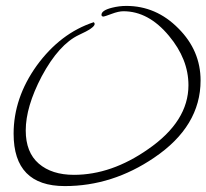

<svg xmlns="http://www.w3.org/2000/svg" viewBox="-20 -591 698 649"><path d="M199 38Q26 38 26 -139Q26 -260 104 -369Q184 -479 297 -516Q300 -513 300 -510Q300 -497 247 -473Q179 -441 121 -333Q67 -230 67 -150Q67 -76 111 -38Q155 0 230 0Q357 0 481 -87Q617 -181 617 -303Q617 -391 551 -470Q482 -553 397 -553Q381 -553 357 -544Q333 -535 330 -535Q323 -535 323 -541Q323 -556 359 -565Q383 -571 407 -571Q508 -571 583 -495Q658 -420 658 -319Q658 -164 501 -58Q360 38 199 38Z"/></svg>

Font: Shalimar
Style: Regular
Weight: 400
Designer: Robert E. Leuschke
Foundry: Robert E. Leuschke
Version: Version 1.010; ttfautohint (v1.8.3)